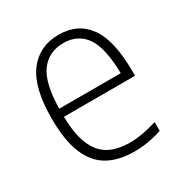

<svg xmlns="http://www.w3.org/2000/svg" viewBox="-136 -654 735 769"><g transform="rotate(-30 231.5 -269.0)"><path d="M422.5 -253H93.5Q95 -171.5 115.8 -122.5Q136.5 -73.5 175.5 -52.2Q214.5 -31 274.5 -31Q325.5 -31 397.5 -53V-12.5Q333 9 271 9Q197 9 147.8 -19Q98.5 -47 73 -108.8Q47.5 -170.5 47.5 -270.5Q47.5 -414.5 98.5 -481.5Q149.5 -548.5 239 -548.5Q328 -548.5 375.2 -482.2Q422.5 -416 422.5 -270ZM93.5 -290.5H378Q376 -409.5 340.5 -459.8Q305 -510 239 -510Q171.5 -510 133.5 -459.8Q95.5 -409.5 93.5 -290.5Z"/></g></svg>

Font: Encode Sans Semi Condensed ExLight
Style: Regular
Weight: 275
Width: 4
Designer: Multiple Designers
Foundry: Impallari Type
Version: Version 2.000